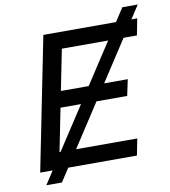

<svg xmlns="http://www.w3.org/2000/svg" viewBox="-91 -848 883 995"><g transform="rotate(-10 350.5 -350.0)"><path d="M72 70 620 -770H701L154 70ZM52 0 192 -700H686L669 -613H274L169 -87H578L561 0ZM206 -313 223 -398H583L565 -313Z"/></g></svg>

Font: Montserrat Thin Medium
Style: Italic
Weight: 500
Italic angle: -11.3°
Version: Version 9.000